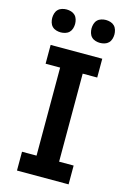

<svg xmlns="http://www.w3.org/2000/svg" viewBox="-140 -1019 730 1085"><g transform="rotate(15 225.0 -476.0)"><path d="M74 0V-110H159V-625H74V-735H376V-625H291V-110H376V0ZM340 -818Q327 -818 313.5 -822Q300 -826 290.5 -835.5Q281 -845 277 -858.5Q273 -872 273 -885Q273 -898 277 -911.5Q281 -925 290.5 -934.5Q300 -944 313.5 -948Q327 -952 340 -952Q353 -952 366.5 -948Q380 -944 389.5 -934.5Q399 -925 403 -911.5Q407 -898 407 -885Q407 -872 403 -858.5Q399 -845 389.5 -835.5Q380 -826 366.5 -822Q353 -818 340 -818ZM110 -818Q97 -818 83.5 -822Q70 -826 60.5 -835.5Q51 -845 47 -858.5Q43 -872 43 -885Q43 -898 47 -911.5Q51 -925 60.5 -934.5Q70 -944 83.5 -948Q97 -952 110 -952Q123 -952 136.5 -948Q150 -944 159.5 -934.5Q169 -925 173 -911.5Q177 -898 177 -885Q177 -872 173 -858.5Q169 -845 159.5 -835.5Q150 -826 136.5 -822Q123 -818 110 -818Z"/></g></svg>

Font: Iosevka Etoile Extrabold
Style: Regular
Weight: 800
Designer: Belleve Invis
Foundry: Belleve Invis
Version: Version 22.1.2; ttfautohint (v1.8.4)